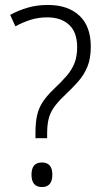

<svg xmlns="http://www.w3.org/2000/svg" viewBox="-20 -744 415 774"><path d="M123 -209Q123 -250 129.5 -279Q136 -308 152 -332.5Q168 -357 196 -384Q228 -414 249 -438.5Q270 -463 280.5 -490Q291 -517 291 -554Q291 -614 258.5 -644Q226 -674 171 -674Q134 -674 103 -664Q72 -654 42 -638L21 -684Q56 -703 93 -713.5Q130 -724 173 -724Q254 -724 300 -681Q346 -638 346 -556Q346 -509 332.5 -475.5Q319 -442 294.5 -414.5Q270 -387 237 -356Q211 -331 196 -309Q181 -287 175.5 -262.5Q170 -238 170 -204V-187H123ZM107 -40Q107 -89 149 -89Q191 -89 191 -40Q191 10 149 10Q107 10 107 -40Z"/></svg>

Font: Noto Sans Thai Looped SemiCondensed Light
Style: Regular
Weight: 300
Width: 4
Designer: Sasikarn Vongin, Ben Mitchell
Foundry: The Fontpad Ltd
Version: Version 1.001; ttfautohint (v1.8.4.7-5d5b)